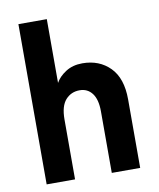

<svg xmlns="http://www.w3.org/2000/svg" viewBox="-81 -775 694 839"><g transform="rotate(-10 266.0 -355.5)"><path d="M58 0V-711H184V-428Q198 -454 229 -474Q260 -494 303 -494Q378 -494 425.5 -446Q473 -398 473 -304V0H347V-273Q347 -326 326.5 -353Q306 -380 271 -380Q233 -380 208.5 -352.5Q184 -325 184 -266V0Z"/></g></svg>

Font: Zen Kaku Gothic New Black
Style: Regular
Weight: 900
Designer: Yoshimichi Ohira
Foundry: Positype
Version: Version 1.001